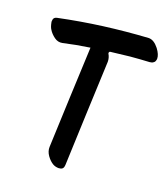

<svg xmlns="http://www.w3.org/2000/svg" viewBox="-149 -891 910 1041"><g transform="rotate(20 306.0 -371.0)"><path d="M528.3 -786.1Q401.4 -778.3 274.4 -761.7Q148.4 -745.1 23.4 -718.8Q3.9 -714.8 3.9 -695.3Q2.9 -691.4 3.9 -686.5Q8.8 -660.2 17.6 -647.5Q29.3 -627.9 51.8 -611.3Q73.2 -595.7 97.7 -600.6Q134.8 -608.4 172.9 -616.2Q210.9 -623 250 -628.9Q243.2 -483.4 237.3 -337.9Q231.4 -192.4 225.6 -47.9Q224.6 -22.5 241.2 1Q257.8 24.4 278.3 36.1Q293 43.9 310.5 43.9Q313.5 43.9 317.4 43Q338.9 41 339.8 15.6Q345.7 -135.7 351.6 -286.1Q357.4 -437.5 364.3 -588.9Q364.3 -600.6 361.3 -611.3Q358.4 -622.1 352.5 -631.8Q350.6 -635.7 352.5 -639.6Q354.5 -644.5 358.4 -644.5Q413.1 -651.4 467.8 -657.2Q522.5 -662.1 578.1 -665Q591.8 -666 598.6 -671.9Q606.4 -676.8 608.4 -685.5Q610.4 -691.4 610.4 -696.3Q610.4 -719.7 587.9 -750Q559.6 -786.1 530.3 -786.1Q529.3 -786.1 528.3 -786.1Z"/></g></svg>

Font: TroubleSide
Style: Comic
Weight: 400
Designer: Koroletov
Version: 1_5